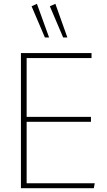

<svg xmlns="http://www.w3.org/2000/svg" viewBox="-20 -989 561 1009"><path d="M461 -684H120V-375H458V-349H120V-26H478L473 0H90V-710H461ZM312 -792 242 -956 271 -969 334 -792ZM216 -792 146 -956 174 -969 238 -792Z"/></svg>

Font: Livvic Thin
Style: Regular
Weight: 250
Designer: Jacques Le Bailly, Baron von Fonthausen
Version: Version 1.001; ttfautohint (v1.8.2)